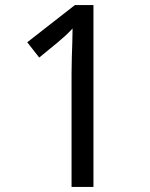

<svg xmlns="http://www.w3.org/2000/svg" viewBox="-20 -734 591 754"><path d="M261 0V-446Q261 -474 262 -506.5Q263 -539 264 -569.5Q265 -600 265 -622Q249 -605 237.5 -594.5Q226 -584 206 -567L134 -508L87 -568L274 -714H347V0Z"/></svg>

Font: hexutelugu05
Style: Book
Weight: 400
Designer: Jelle Bosma - Monotype Design Team
Foundry: Monotype Imaging Inc.
Version: Version 2.003